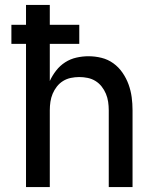

<svg xmlns="http://www.w3.org/2000/svg" viewBox="-20 -755 640 775"><path d="M85 0V-578H26V-655H85V-735H181V-655H300V-578H181V-428Q191 -450 206.5 -470Q222 -490 243 -503.5Q264 -517 288.5 -522.5Q313 -528 337 -528Q364 -528 390 -521.5Q416 -515 437.5 -499.5Q459 -484 474.5 -461.5Q490 -439 499 -414Q508 -389 511.5 -363Q515 -337 515 -310V0H419V-310Q419 -327 416.5 -344Q414 -361 407.5 -376.5Q401 -392 390.5 -405.5Q380 -419 365.5 -428Q351 -437 334 -440.5Q317 -444 300 -444Q283 -444 266 -440.5Q249 -437 234.5 -428Q220 -419 209.5 -405.5Q199 -392 192.5 -376.5Q186 -361 183.5 -344Q181 -327 181 -310V0Z"/></svg>

Font: Iosevka SS04 Medium Extended
Style: Regular
Weight: 500
Width: 7
Monospace: yes
Designer: Belleve Invis
Foundry: Belleve Invis
Version: Version 19.0.0; ttfautohint (v1.8.4)